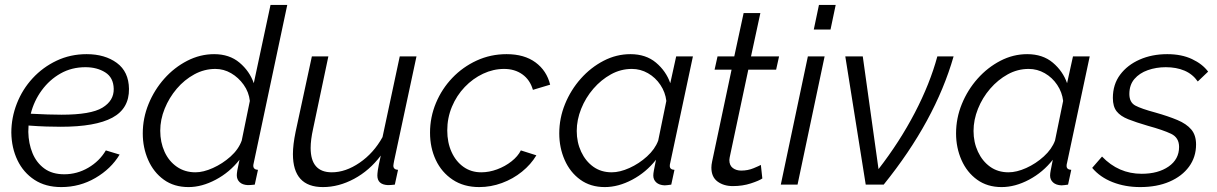

<svg xmlns="http://www.w3.org/2000/svg" viewBox="-20 -750 4945 780"><path d="M229 10Q165 10 120 -19.5Q75 -49 51 -99Q27 -149 26 -211Q26 -272 48.5 -329.5Q71 -387 112.5 -432Q154 -477 210 -503.5Q266 -530 332 -530Q406 -530 454.5 -494.5Q503 -459 504 -389Q505 -309 436.5 -272Q368 -235 227 -235Q200 -235 168 -236Q136 -237 96 -240Q95 -227 95 -214Q96 -167 112 -128Q128 -89 160 -65.5Q192 -42 241 -42Q293 -42 338.5 -68.5Q384 -95 410 -139L466 -122Q431 -64 367.5 -27Q304 10 229 10ZM327 -477Q271 -477 226 -451.5Q181 -426 149.5 -383Q118 -340 105 -288Q144 -286 173.5 -285Q203 -284 230 -284Q349 -284 396 -312.5Q443 -341 442 -389Q441 -435 407.5 -456Q374 -477 327 -477Z M746 10Q687 10 645.5 -20Q604 -50 582 -100Q560 -150 560 -208Q560 -270 583.5 -327.5Q607 -385 647.5 -430.5Q688 -476 740.5 -503Q793 -530 850 -530Q912 -530 953 -495.5Q994 -461 1011 -412L1079 -730H1147L1011 -89Q1009 -81 1009 -77Q1009 -61 1028 -60L1015 0Q1006 1 999.5 1.5Q993 2 987 2Q965 1 953.5 -10Q942 -21 942 -38Q942 -45 944 -57.5Q946 -70 953 -101Q913 -50 856.5 -20Q800 10 746 10ZM774 -50Q806 -50 845 -67.5Q884 -85 916.5 -114Q949 -143 962 -179L995 -340Q991 -376 970 -405.5Q949 -435 919 -452.5Q889 -470 855 -470Q810 -470 769.5 -448Q729 -426 698 -389.5Q667 -353 649 -308.5Q631 -264 631 -219Q631 -172 648.5 -133.5Q666 -95 698.5 -72.5Q731 -50 774 -50Z M1292 10Q1170 10 1170 -124Q1170 -162 1181 -215L1247 -521H1314L1252 -227Q1242 -182 1242 -149Q1242 -50 1328 -50Q1384 -50 1441 -89Q1498 -128 1534 -193L1604 -521H1672L1581 -96Q1580 -90 1579 -85Q1578 -80 1578 -77Q1578 -61 1597 -60L1584 0Q1575 1 1568.5 1.5Q1562 2 1556 2Q1513 0 1513 -37Q1513 -44 1515 -59Q1517 -74 1527 -118Q1481 -57 1418.5 -23.5Q1356 10 1292 10Z M1927 10Q1864 10 1819 -20Q1774 -50 1750.5 -100Q1727 -150 1727 -211Q1727 -274 1751 -331.5Q1775 -389 1817.5 -433.5Q1860 -478 1916.5 -504Q1973 -530 2038 -530Q2110 -530 2155.5 -496.5Q2201 -463 2215 -406L2145 -385Q2133 -426 2102 -448Q2071 -470 2028 -470Q1984 -470 1942.5 -450.5Q1901 -431 1868 -396.5Q1835 -362 1816 -316.5Q1797 -271 1797 -220Q1797 -171 1814.5 -132.5Q1832 -94 1863 -72Q1894 -50 1935 -50Q1967 -50 1999.5 -62Q2032 -74 2058 -94.5Q2084 -115 2096 -139L2159 -119Q2137 -82 2100.5 -52.5Q2064 -23 2019 -6.5Q1974 10 1927 10Z M2437 10Q2379 10 2337.5 -20Q2296 -50 2274 -100Q2252 -150 2252 -208Q2252 -270 2275.5 -327.5Q2299 -385 2339.5 -430.5Q2380 -476 2432 -503Q2484 -530 2541 -530Q2604 -530 2645 -495.5Q2686 -461 2703 -412L2727 -521H2795L2703 -89Q2702 -86 2701.5 -82.5Q2701 -79 2701 -76Q2701 -61 2720 -60L2707 0Q2699 1 2692.5 2Q2686 3 2680 3Q2658 2 2646 -9Q2634 -20 2634 -37Q2634 -45 2636.5 -58Q2639 -71 2645 -101Q2605 -50 2548.5 -20Q2492 10 2437 10ZM2465 -50Q2498 -50 2537 -67.5Q2576 -85 2608.5 -114.5Q2641 -144 2654 -179L2687 -340Q2683 -375 2663 -405Q2643 -435 2612.5 -452.5Q2582 -470 2547 -470Q2502 -470 2462 -448Q2422 -426 2390.5 -389.5Q2359 -353 2341 -308Q2323 -263 2323 -218Q2323 -172 2341 -133.5Q2359 -95 2390.5 -72.5Q2422 -50 2465 -50Z M2870 -69Q2870 -80 2873 -94L2952 -467H2883L2895 -521H2963L3001 -697H3069L3031 -521H3145L3133 -467H3020L2948 -128Q2943 -106 2943 -100Q2943 -78 2957 -67.5Q2971 -57 2991 -57Q3018 -57 3041 -66.5Q3064 -76 3071 -80L3077 -25Q3064 -16 3030.5 -5Q2997 6 2957 6Q2920 6 2895 -12.5Q2870 -31 2870 -69Z M3307 -730H3375L3354 -630H3286ZM3262 -521H3330L3220 0H3152Z M3414 -521H3485L3549 -63Q3635 -174 3696.5 -292Q3758 -410 3788 -521H3854Q3779 -259 3570 0H3497Z M4049 10Q3991 10 3949.5 -20Q3908 -50 3886 -100Q3864 -150 3864 -208Q3864 -270 3887.5 -327.5Q3911 -385 3951.5 -430.5Q3992 -476 4044 -503Q4096 -530 4153 -530Q4216 -530 4257 -495.5Q4298 -461 4315 -412L4339 -521H4407L4315 -89Q4314 -86 4313.5 -82.5Q4313 -79 4313 -76Q4313 -61 4332 -60L4319 0Q4311 1 4304.5 2Q4298 3 4292 3Q4270 2 4258 -9Q4246 -20 4246 -37Q4246 -45 4248.5 -58Q4251 -71 4257 -101Q4217 -50 4160.5 -20Q4104 10 4049 10ZM4077 -50Q4110 -50 4149 -67.5Q4188 -85 4220.5 -114.5Q4253 -144 4266 -179L4299 -340Q4295 -375 4275 -405Q4255 -435 4224.5 -452.5Q4194 -470 4159 -470Q4114 -470 4074 -448Q4034 -426 4002.5 -389.5Q3971 -353 3953 -308Q3935 -263 3935 -218Q3935 -172 3953 -133.5Q3971 -95 4002.5 -72.5Q4034 -50 4077 -50Z M4612 10Q4551 10 4500 -10Q4449 -30 4417 -68L4457 -114Q4524 -44 4618 -44Q4685 -44 4727.5 -73.5Q4770 -103 4770 -153Q4770 -191 4737.5 -206.5Q4705 -222 4643 -239Q4595 -253 4563.5 -265.5Q4532 -278 4516.5 -297.5Q4501 -317 4501 -352Q4501 -407 4530.5 -446.5Q4560 -486 4610 -508Q4660 -530 4722 -530Q4780 -530 4822.5 -510Q4865 -490 4888 -459L4846 -419Q4825 -449 4792 -463Q4759 -477 4716 -477Q4677 -477 4643 -465Q4609 -453 4588.5 -429Q4568 -405 4568 -368Q4568 -334 4592.5 -321Q4617 -308 4673 -293Q4726 -278 4763 -262.5Q4800 -247 4819.5 -224Q4839 -201 4839 -163Q4839 -112 4810.5 -73Q4782 -34 4731 -12Q4680 10 4612 10Z"/></svg>

Font: Raleway
Style: Italic
Weight: 400
Italic angle: -12°
Designer: Matt McInerney, Pablo Impallari, Rodrigo Fuenzalida
Foundry: Matt McInerney, Pablo Impallari, Rodrigo Fuenzalida
Version: Version 4.026